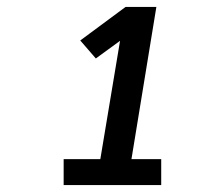

<svg xmlns="http://www.w3.org/2000/svg" viewBox="-20 -858 640 555"><path d="M164 -323V-398H270L327 -740L257 -689L212 -741L343 -838H432L360 -398H446V-323Z"/></svg>

Font: Iosevka Curly Slab Extended
Style: Bold Italic
Weight: 700
Width: 7
Italic angle: -9°
Monospace: yes
Designer: Belleve Invis
Foundry: Belleve Invis
Version: Version 11.0.0; ttfautohint (v1.8.3)